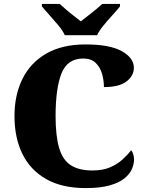

<svg xmlns="http://www.w3.org/2000/svg" viewBox="-20 -951 748 981"><path d="M418 10Q297 10 216 -36Q135 -82 94.5 -164.5Q54 -247 54 -358Q54 -466 95 -548.5Q136 -631 217 -677.5Q298 -724 417 -724Q541 -724 602.5 -689.5Q664 -655 664 -605Q664 -564 626.5 -535Q589 -506 511 -506Q511 -540 501.5 -573.5Q492 -607 469 -629.5Q446 -652 406 -652Q324 -652 294 -575.5Q264 -499 264 -358Q264 -257 282 -195.5Q300 -134 341.5 -107Q383 -80 452 -80Q506 -80 543.5 -96.5Q581 -113 607 -137Q633 -161 650 -183Q657 -176 661 -162Q665 -148 665 -137Q665 -114 654.5 -88.5Q644 -63 617 -40.5Q590 -18 541.5 -4Q493 10 418 10ZM311 -771Q301 -794 279 -820.5Q257 -847 233.5 -873Q210 -899 194 -918V-931H285Q296 -921 315.5 -904Q335 -887 356.5 -870.5Q378 -854 393 -842Q408 -854 429.5 -870.5Q451 -887 471.5 -904Q492 -921 502 -931H593V-918Q578 -899 554 -873Q530 -847 508.5 -820.5Q487 -794 476 -771Z"/></svg>

Font: Noto Serif Black
Style: Regular
Weight: 900
Designer: Monotype Design Team
Foundry: Monotype Imaging Inc.
Version: Version 2.014; ttfautohint (v1.8.4.7-5d5b)